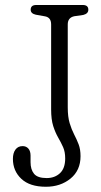

<svg xmlns="http://www.w3.org/2000/svg" viewBox="-20 -718 395 751"><path d="M295 -107Q295 -51.5 255.8 -19.5Q216.5 12.5 159.5 12.5Q96.5 12.5 63.5 -18.5Q30.5 -49.5 30.5 -96.5Q30.5 -119.5 40.5 -133Q50.5 -146.5 68.5 -146.5Q82.5 -146.5 91 -136.8Q99.5 -127 99.5 -109.5V-83.5Q99.5 -55 113.2 -38.2Q127 -21.5 162.5 -21.5Q194 -21.5 214.5 -40.5Q235 -59.5 235 -98.5Q235 -124 226.8 -142.5Q218.5 -161 207.5 -180Q196.5 -199 188.2 -224.8Q180 -250.5 180 -290V-622.5Q180 -649.5 156.5 -654L120 -660.5Q100 -665 100 -680Q100 -698.5 122 -698.5H303.5Q325.5 -698.5 325.5 -680Q325.5 -664.5 305.5 -659.5L270.5 -654.5Q245 -649 245 -622.5V-298Q245 -261 252.5 -236.2Q260 -211.5 270 -192.2Q280 -173 287.5 -153.5Q295 -134 295 -107Z"/></svg>

Font: Fraunces 144pt SuperSoft Light
Style: Regular
Weight: 300
Version: Version 1.000;[0bf87f6ff]